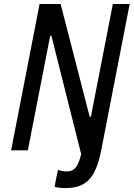

<svg xmlns="http://www.w3.org/2000/svg" viewBox="-20 -750 667 958"><path d="M485 0 627 -730H543L433.5 -167.5H427.5L282.5 -730H177.5L35.5 0H119L230.5 -571.5H236.5L385 19C370 81 352 105.5 312 105.5C298 105.5 283.5 102.5 269 97.5L252 182C268 186 283.5 188.5 306 188.5C404.5 188.5 456.5 145.5 485 0Z"/></svg>

Font: Monaspace Neon
Style: Italic
Weight: 400
Italic angle: -11°
Designer: Riley Cran & the Lettermatic Team
Foundry: Lettermatic
Version: Version 1.200 (Monaspace Neon)